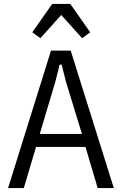

<svg xmlns="http://www.w3.org/2000/svg" viewBox="-20 -955 619 975"><path d="M558 0H476L414 -209H163L101 0H21L239 -698H339ZM396 -275 315 -540 293 -627H283L261 -540L182 -275ZM245 -935H337L438 -791L397 -761L291 -879L185 -761L144 -791Z"/></svg>

Font: IBM Plex Sans Condensed
Style: Regular
Weight: 400
Width: 3
Designer: Mike Abbink, Paul van der Laan, Pieter van Rosmalen
Foundry: Bold Monday
Version: Version 3.201